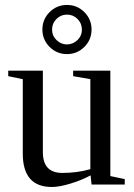

<svg xmlns="http://www.w3.org/2000/svg" viewBox="-20 -744 540 774"><path d="M152.8 -130.9Q152.8 -46.9 231 -46.9Q291.5 -46.9 344.2 -62V-424.8L274.9 -437V-459H424.8V-34.2L482.9 -22V0H349.1L345.2 -37.1Q310.5 -18.1 265.1 -4.2Q219.7 9.8 189 9.8Q71.8 9.8 71.8 -125V-424.8L13.2 -437V-459H152.8ZM349.1 -625Q349.1 -584 320.1 -554.9Q291 -525.9 250 -525.9Q209 -525.9 179.9 -554.9Q150.9 -584 150.9 -625Q150.9 -666 179.9 -695.1Q209 -724.1 250 -724.1Q291 -724.1 320.1 -695.1Q349.1 -666 349.1 -625ZM310.1 -625Q310.1 -649.9 292.5 -667.5Q274.9 -685.1 250 -685.1Q225.1 -685.1 207.5 -667.5Q189.9 -649.9 189.9 -625Q189.9 -599.6 208 -582.3Q226.1 -564.9 250 -564.9Q273.4 -564.9 291.7 -582Q310.1 -599.1 310.1 -625Z"/></svg>

Font: Liberation Serif
Style: Regular
Weight: 400
Designer: Steve Matteson
Foundry: Ascender Corporation
Version: Version 2.1.5